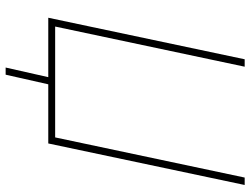

<svg xmlns="http://www.w3.org/2000/svg" viewBox="-126 -628 909 698"><g transform="rotate(90 329.0 -279.5)"><path d="M226 155 261 0H45L196 -714H223L77 -25H480L626 -714H653L502 0H287L252 155Z"/></g></svg>

Font: Noto Sans Thin
Style: Italic
Weight: 100
Italic angle: -12°
Designer: Monotype Design Team
Foundry: Monotype Imaging Inc.
Version: Version 2.013; ttfautohint (v1.8.4.7-5d5b)